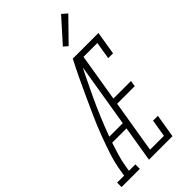

<svg xmlns="http://www.w3.org/2000/svg" viewBox="-334 -1047 1126 1126"><g transform="rotate(-45 228.5 -484.5)"><path d="M-43 0V-37H15L21 -74Q30 -130 48.5 -186.5Q67 -243 88 -298.5Q109 -354 133.5 -409Q158 -464 183 -518.5Q208 -573 233.5 -627Q259 -681 287 -735H305L304 -727L323 -718Q265 -606 211.5 -491.5Q158 -377 115 -260H227L221 -223H102Q90 -186 78.5 -148.5Q67 -111 61 -74L55 -37H108V0ZM184 0 305 -735H500L476 -590H436L454 -698H339L290 -401H436L430 -364H284L230 -37H345L363 -145H403L379 0ZM322 -804 296 -826 424 -969 456 -941Z"/></g></svg>

Font: Iosevka Curly Slab Extralight
Style: Italic
Weight: 200
Italic angle: -9°
Monospace: yes
Designer: Belleve Invis
Foundry: Belleve Invis
Version: Version 22.1.2; ttfautohint (v1.8.4)